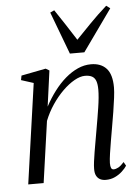

<svg xmlns="http://www.w3.org/2000/svg" viewBox="-56 -846 653 900"><g transform="rotate(-5 270.5 -395.5)"><path d="M163.5 -355.5Q184 -394 209 -427Q234 -460 262.2 -484.2Q290.5 -508.5 320.8 -522Q351 -535.5 382.5 -535.5Q429.5 -535.5 455.2 -507.5Q481 -479.5 481 -418Q481 -399 477.2 -369Q473.5 -339 467.8 -303.8Q462 -268.5 456 -234Q450.5 -202.5 445 -170.2Q439.5 -138 435.5 -110.8Q431.5 -83.5 431 -66Q431 -50.5 434.5 -43Q438 -35.5 446.5 -35.5Q456.5 -35.5 468.8 -42.2Q481 -49 495.5 -65.5L505.5 -47.5Q498 -35.5 483.2 -21.8Q468.5 -8 449 1.2Q429.5 10.5 405.5 10.5Q390.5 10.5 379 4.8Q367.5 -1 361 -13.5Q354.5 -26 355 -46.5Q355 -59.5 357.5 -79.5Q360 -99.5 364.2 -124.5Q368.5 -149.5 373.2 -176.5Q378 -203.5 382.5 -230Q387 -255 391.2 -280.5Q395.5 -306 399.2 -330.2Q403 -354.5 405 -376Q407 -397.5 407 -414Q407 -439.5 401.5 -454.8Q396 -470 383.5 -477Q371 -484 350 -484Q327.5 -484 300 -468.5Q272.5 -453 245 -426Q217.5 -399 193.8 -363.8Q170 -328.5 154.5 -289L113.5 0H41L108 -471.5L50 -490L54 -511L169.5 -533.5L186.5 -523.5ZM289 -594 214 -793.5 233.5 -802.5Q255.5 -769.5 279.5 -733.2Q303.5 -697 329.5 -655.5Q363.5 -690.5 398.2 -726.5Q433 -762.5 478 -802.5L496 -789L357 -594Z"/></g></svg>

Font: Merriweather 96pt Light
Style: Italic
Weight: 300
Italic angle: -7.8°
Version: Version 2.101